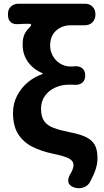

<svg xmlns="http://www.w3.org/2000/svg" viewBox="-20 -818 561 1034"><path d="M467 158Q455 183 429.5 191.5Q404 200 378 191Q353 182 348.5 164Q344 146 357 122Q364 112 370 97Q376 82 376 72Q376 49 352.5 36Q329 23 262 9Q204 -3 155.5 -27Q107 -51 78.5 -95Q50 -139 50 -210Q50 -260 72 -302.5Q94 -345 130 -375Q166 -405 209 -419V-424Q160 -444 131 -484Q102 -524 102 -577Q102 -612 111.5 -632.5Q121 -653 140 -671Q159 -691 132 -690Q119 -690 106 -689.5Q93 -689 77 -688Q52 -686 37.5 -699Q23 -712 23 -737V-741Q22 -767 38.5 -782.5Q55 -798 80 -798H437Q463 -798 478.5 -782Q494 -766 494 -740Q494 -715 478.5 -698.5Q463 -682 437 -682H362Q314 -682 282 -653Q250 -624 250 -572Q250 -543 264.5 -517Q279 -491 304 -475.5Q329 -460 359 -460Q364 -460 370.5 -460Q377 -460 382 -461Q408 -463 423.5 -450Q439 -437 439 -411Q439 -386 423.5 -373Q408 -360 382 -361Q378 -362 369.5 -362Q361 -362 351 -362Q311 -362 276.5 -346Q242 -330 221.5 -301Q201 -272 201 -232Q201 -189 218.5 -165Q236 -141 270.5 -128.5Q305 -116 355 -106Q414 -95 446.5 -78Q479 -61 492 -34.5Q505 -8 505 34Q505 62 496 91Q487 120 467 158Z"/></svg>

Font: Chiron GoRound TC
Style: Bold
Weight: 700
Designer: Ryoko NISHIZUKA 西塚涼子 (kana, bopomofo & ideographs); Paul D. Hunt (Latin, Greek & Cyrillic); Sandoll Communications 산돌커뮤니
Foundry: Adobe
Version: Version 1.000;hotconv 1.1.1;makeotfexe 2.6.0